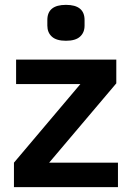

<svg xmlns="http://www.w3.org/2000/svg" viewBox="-20 -766 540 786"><path d="M173.8 -661.1V-684.1Q173.8 -746.1 250 -746.1Q326.2 -746.1 326.2 -684.1V-661.1Q326.2 -632.8 307.6 -616Q289.1 -599.1 250 -599.1Q210.9 -599.1 192.4 -616Q173.8 -632.8 173.8 -661.1ZM37.1 0V-100.1L309.1 -421.9H45.9V-522H456.1V-424.8L181.2 -100.1H462.9V0Z"/></svg>

Font: Anuphan SemiBold
Style: Bold
Weight: 600
Designer: Mike Abbink, Paul van der Laan, Pieter van Rosmalen, Mint Tantisuwanna
Foundry: Bold Monday; Cadson Demak
Version: Version 3.002;hotconv 1.0.109;makeotfexe 2.5.65596